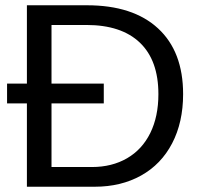

<svg xmlns="http://www.w3.org/2000/svg" viewBox="-20 -708 762 728"><path d="M6.8 -391.1H82V-688H309.6Q484.4 -688 579.3 -600.3Q674.3 -512.7 674.3 -351.1Q674.3 -244.6 632.8 -164.8Q591.3 -85 515.1 -42.5Q439 0 339.4 0H82V-315.9H6.8ZM580.6 -351.1Q580.6 -479 510.5 -546.1Q440.4 -613.3 307.6 -613.3H175.3V-391.1H373.5V-315.9H175.3V-74.7H328.6Q404.3 -74.7 461.7 -107.9Q519 -141.1 549.8 -203.6Q580.6 -266.1 580.6 -351.1Z"/></svg>

Font: TypoPRO Liberation Sans
Style: Regular
Weight: 400
Designer: Steve Matteson
Foundry: Ascender Corporation
Version: Version 2.00.1